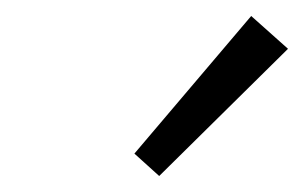

<svg xmlns="http://www.w3.org/2000/svg" viewBox="-20 -806 380 240"><path d="M179 -586 148 -614 294 -786 340 -745Z"/></svg>

Font: Ubuntu Sans Condensed
Style: Italic
Weight: 400
Width: 3
Italic angle: -13.5°
Designer: Dalton Maag Ltd
Foundry: Dalton Maag Ltd
Version: Version 1.006; ttfautohint (v1.8.4.7-5d5b)